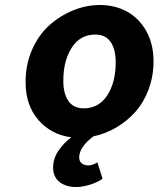

<svg xmlns="http://www.w3.org/2000/svg" viewBox="-20 -543 640 773"><path d="M356 5.9Q298.8 49.3 298.8 90.8Q298.8 106.9 309.6 115Q320.3 123 335.9 123Q351.6 123 372.1 110.8L393.1 176.8Q372.1 191.4 341.6 200.7Q311 210 287.1 210Q245.1 210 219.5 189.5Q193.8 168.9 193.8 131.8Q193.8 95.2 215.6 63.5Q237.3 31.7 267.1 9.8Q186.5 -0.5 134.8 -59.6Q83 -118.7 83 -212.9Q83 -283.2 109.1 -342.8Q135.3 -402.3 178.2 -440.9Q221.2 -479.5 274.4 -501.2Q327.6 -522.9 382.8 -522.9Q441.9 -522.9 490.5 -496.8Q539.1 -470.7 568.6 -418.5Q598.1 -366.2 598.1 -296.9Q598.1 -235.8 578.1 -182.6Q558.1 -129.4 524.2 -91.8Q490.2 -54.2 447 -29.1Q403.8 -3.9 356 5.9ZM234.9 -217.8Q234.9 -166 255.4 -136.5Q275.9 -106.9 316.9 -106.9Q377.9 -106.9 411.9 -159.2Q445.8 -211.4 445.8 -292Q445.8 -344.7 425.3 -374.3Q404.8 -403.8 363.8 -403.8Q302.7 -403.8 268.8 -351.1Q234.9 -298.3 234.9 -217.8Z"/></svg>

Font: Office Code Pro Bold Italic
Style: Regular
Weight: 700
Italic angle: -9°
Designer: Nathan Rutzky & Paul D. Hunt
Foundry: Adobe Systems Incorporated
Version: Version 1.004;PS 001.004;hotconv 1.0.70;makeotf.lib2.5.58329